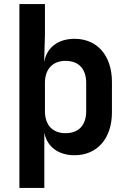

<svg xmlns="http://www.w3.org/2000/svg" viewBox="-20 -750 640 940"><path d="M345 -560C264 -560 208 -517 196 -445L200 -576V-730H75V170H197V-101C210 -31 266 10 345 10C455 10 528 -71 528 -200V-349C528 -478 456 -560 345 -560ZM402 -206C402 -137 365 -98 301 -98C238 -98 200 -137 200 -206V-344C200 -412 238 -452 301 -452C365 -452 402 -413 402 -344Z"/></svg>

Font: Tekne LDO
Style: Bold
Weight: 700
Monospace: yes
Designer: Alessio Laiso, Mario Rullo, Paolo Rosset
Foundry: Alessio Laiso
Version: Version 1.000;hotconv 1.0.109;makeotfexe 2.5.65596